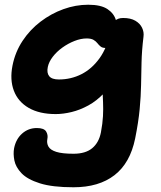

<svg xmlns="http://www.w3.org/2000/svg" viewBox="-20 -543 688 820"><path d="M294 256.8Q203.8 256.8 150.5 240Q97.2 223.2 72.1 197Q47 170.8 41.4 142.2Q35.8 113.6 40.2 90.2Q48 50.8 74.6 27.3Q101.2 3.8 137.4 3.8Q168 3.8 177 18.6Q186 33.4 182.2 51Q178.8 68.4 186.9 83Q195 97.6 220.5 105.6Q246 113.6 294.2 113.6Q345.2 113.6 373.8 89.9Q402.4 66.2 411 22.4Q418.2 -16 419.8 -46.7Q421.4 -77.4 420.1 -105.8Q418.8 -134.2 417.6 -165.4Q416.4 -196.6 419.8 -235.2L477 -226.6Q455.6 -178.4 424.3 -145.3Q393 -112.2 357.3 -92.7Q321.6 -73.2 285.6 -64.5Q249.6 -55.8 218 -55.8Q148.2 -55.8 102.6 -82.2Q57 -108.6 39.2 -155.6Q21.4 -202.6 33.4 -263Q44.8 -320.8 76.4 -368.5Q108 -416.2 153.2 -450.6Q198.4 -485 250.8 -503.9Q303.2 -522.8 356.8 -522.8Q411.4 -522.8 439.4 -503.9Q467.4 -485 475.4 -455.8Q483.4 -426.6 476.8 -395.4Q471.6 -370.2 457.3 -354.2Q443 -338.2 430.8 -338.2Q417.4 -338.2 409.9 -344.2Q402.4 -350.2 396 -358.5Q389.6 -366.8 379.3 -372.8Q369 -378.8 350 -378.8Q325.4 -378.8 298 -368Q270.6 -357.2 246.3 -339.7Q222 -322.2 205.4 -300.6Q188.8 -279 184.2 -257.2Q178.8 -231.6 190.2 -217.6Q201.6 -203.6 231.4 -203.6Q283 -203.6 327.5 -226Q372 -248.4 404.9 -293.9Q437.8 -339.4 451.4 -408Q457.6 -438.4 469.5 -452.3Q481.4 -466.2 506 -466.2Q537.8 -466.2 557.9 -454.5Q578 -442.8 586.8 -424.3Q595.6 -405.8 592.8 -386Q585.6 -326.6 584.5 -277Q583.4 -227.4 582.5 -179.5Q581.6 -131.6 576.5 -76.9Q571.4 -22.2 557.2 48.6Q535.8 153.4 469 205.1Q402.2 256.8 294 256.8Z"/></svg>

Font: Shantell Sans Light
Style: Italic
Weight: 300
Italic angle: -11°
Designer: Stephen Nixon, Anya Danilova, Shantell Martin
Foundry: Arrow Type
Version: Version 1.008;[ac192a2d6]